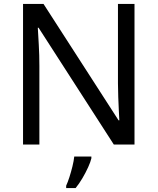

<svg xmlns="http://www.w3.org/2000/svg" viewBox="-20 -734 800 975"><path d="M663 0H558L176 -593H172Q174 -558 177 -506Q180 -454 180 -399V0H97V-714H201L582 -123H586Q585 -139 583.5 -171Q582 -203 580.5 -241Q579 -279 579 -311V-714H663ZM444 70Q440 88 427.5 115.5Q415 143 398.5 171Q382 199 364 221H316V209Q324 192 332.5 165.5Q341 139 348 110.5Q355 82 357 61H444Z"/></svg>

Font: Noto Sans Mende Kikakui
Style: Regular
Weight: 400
Designer: Monotype Design Team
Foundry: Monotype Imaging Inc.
Version: Version 2.003; ttfautohint (v1.8.4.7-5d5b)